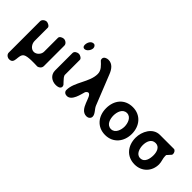

<svg xmlns="http://www.w3.org/2000/svg" viewBox="18 -1580 2601 2601"><g transform="rotate(45 1318.0 -280.0)"><path d="M136 -521C105 -521 67 -495 67 -460V140C67 176 103 201 134 201C241 201 171 66 240 20C284 -10 433 -2 473 0C505 -6 533 -33 533 -67V-460C533 -495 495 -521 464 -521C441 -521 397 -503 397 -473V-207C397 -156 350 -106 300 -106C243 -106 203 -166 203 -220V-473C203 -499 158 -521 136 -521Z M752 -521C724 -521 682 -502 682 -467V-133C682 -48 751 1 827 1C858 1 909 -6 909 -50C909 -51 908 -53 908 -53C908 -56 903 -70 902 -73C891 -84 844 -135 835 -147C830 -153 818 -176 818 -180V-473C818 -499 774 -521 752 -521ZM721 -663C721 -639 731 -619 757 -619C799 -619 836 -673 836 -712C836 -735 821 -761 796 -761C746 -761 721 -707 721 -663Z M1214 -240C1285 -240 1277 7 1421 7C1454 7 1485 -15 1485 -50C1485 -100 1429 -142 1411 -187L1238 -620C1212 -685 1169 -747 1092 -747C1061 -747 1017 -731 1017 -694C1017 -683 1019 -678 1024 -667C1073 -621 1125 -578 1125 -507C1125 -349 977 -209 977 -54C977 -20 1006 0 1038 0C1133 0 1159 -156 1178 -213C1184 -222 1200 -240 1214 -240Z M1532 -260C1532 -110 1624 7 1779 7C1932 7 2026 -112 2026 -260C2026 -410 1932 -527 1779 -527C1623 -527 1532 -412 1532 -260ZM1672 -260C1672 -325 1698 -414 1779 -414C1857 -414 1886 -324 1886 -260C1886 -197 1857 -106 1779 -106C1697 -106 1672 -195 1672 -260Z M2097 -260C2097 -109 2189 7 2344 7C2480 7 2578 -93 2578 -230C2578 -279 2556 -319 2556 -367C2556 -372 2557 -386 2557 -387L2611 -447C2611 -448 2613 -461 2613 -465C2613 -487 2596 -520 2571 -520H2304C2168 -520 2097 -376 2097 -260ZM2237 -257C2237 -322 2261 -401 2341 -401C2416 -401 2438 -326 2438 -263C2438 -200 2421 -107 2337 -107C2261 -107 2237 -198 2237 -257Z"/></g></svg>

Font: Asimov Print
Style: Regular
Weight: 500
Designer: Google
Version: Version 2.000980: 2014